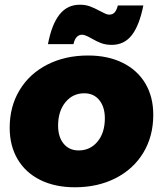

<svg xmlns="http://www.w3.org/2000/svg" viewBox="-20 -786 689 813"><path d="M453 -596Q428 -596 408 -603.5Q388 -611 366 -624Q340 -639 328 -639Q300 -639 291 -599H183Q199 -683 232 -724.5Q265 -766 318 -766Q342 -766 361 -759Q380 -752 404 -739Q415 -733 425 -728.5Q435 -724 442 -724Q457 -724 465.5 -733.5Q474 -743 479 -763H587Q570 -678 538 -637Q506 -596 453 -596ZM629 -300Q629 -209 587 -139.5Q545 -70 469.5 -31.5Q394 7 297 7Q213 7 150.5 -24Q88 -55 54.5 -112Q21 -169 21 -245Q21 -335 63 -404.5Q105 -474 180.5 -512.5Q256 -551 353 -551Q437 -551 499.5 -520Q562 -489 595.5 -432.5Q629 -376 629 -300ZM226 -254Q226 -206 249.5 -177.5Q273 -149 313 -149Q362 -149 393 -186.5Q424 -224 424 -285Q424 -333 400.5 -362Q377 -391 337 -391Q288 -391 257 -353Q226 -315 226 -254Z"/></svg>

Font: TypoPRO Montserrat Alternates
Style: Italic
Weight: 800
Italic angle: -11.3°
Designer: Julieta Ulanovsky
Foundry: Julieta Ulanovsky
Version: Version 6.001